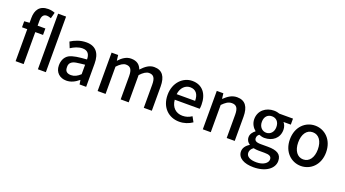

<svg xmlns="http://www.w3.org/2000/svg" viewBox="-71 -1573 4640 2583"><g transform="rotate(20 2249.5 -281.5)"><path d="M354 -705 377 -791C352 -802 317 -810 280 -810C157 -810 106 -732 106 -619V-550L31 -544V-458H106V0H221V-458H332V-550H221V-620C221 -686 245 -719 294 -719C310 -719 330 -714 354 -705Z M425 -796V0H539V-796Z M834 13C902 13 958 -17 1009 -60H1012L1022 0H1116V-331C1116 -480 1053 -564 916 -564C828 -564 753 -532 696 -496L730 -412C777 -443 836 -470 896 -470C977 -470 1001 -415 1001 -350C888 -342 805 -333 749 -302C692 -267 672 -207 672 -146C672 -49 739 13 834 13ZM869 -78C820 -78 783 -98 783 -154C783 -177 779 -203 808 -230C843 -262 895 -262 1001 -275V-139C956 -98 917 -78 869 -78Z M1280 -550V0H1394V-390C1440 -440 1481 -465 1518 -465C1582 -465 1610 -428 1610 -332V0H1725V-390C1771 -440 1812 -465 1849 -465C1913 -465 1941 -428 1941 -332V0H2056V-346C2056 -487 2004 -564 1887 -564C1818 -564 1764 -523 1708 -463C1684 -527 1640 -564 1556 -564C1488 -564 1433 -524 1386 -473H1383L1374 -550Z M2450 13C2522 13 2585 -10 2636 -45L2596 -118C2556 -91 2514 -77 2465 -77C2369 -77 2304 -140 2295 -245H2652C2655 -260 2657 -279 2657 -303C2657 -459 2579 -564 2433 -564C2304 -564 2182 -454 2182 -274C2182 -93 2301 13 2450 13ZM2558 -324H2294C2305 -420 2367 -474 2435 -474C2515 -474 2558 -420 2558 -324Z M2786 -550V0H2900V-390C2949 -439 2984 -465 3035 -465C3100 -465 3128 -428 3128 -332V0H3243V-346C3243 -487 3191 -564 3074 -564C2999 -564 2943 -523 2892 -474H2889L2880 -550Z M3598 247C3775 247 3886 162 3886 55C3886 -41 3821 -79 3688 -79H3587C3516 -79 3495 -100 3495 -133C3495 -160 3506 -175 3525 -191C3553 -180 3579 -174 3602 -174C3717 -174 3808 -243 3808 -363C3808 -406 3793 -441 3772 -464H3877V-550H3682C3661 -558 3633 -564 3602 -564C3488 -564 3389 -490 3389 -366C3389 -301 3424 -249 3461 -220V-216C3430 -193 3400 -157 3400 -114C3400 -69 3422 -40 3450 -23V-18C3399 13 3370 55 3370 102C3370 198 3466 247 3598 247ZM3602 -248C3545 -248 3498 -293 3498 -366C3498 -442 3542 -483 3602 -483C3662 -483 3706 -442 3706 -366C3706 -293 3659 -248 3602 -248ZM3615 171C3523 171 3468 141 3468 85C3468 57 3482 29 3515 5C3540 10 3564 13 3589 13H3672C3740 13 3775 26 3775 73C3775 125 3711 171 3615 171Z M4192 13C4328 13 4451 -93 4451 -274C4451 -458 4328 -564 4192 -564C4056 -564 3933 -458 3933 -274C3933 -93 4056 13 4192 13ZM4192 -81C4107 -81 4052 -158 4052 -274C4052 -391 4104 -469 4192 -469C4280 -469 4333 -391 4333 -274C4333 -158 4279 -81 4192 -81Z"/></g></svg>

Font: Spoqa Han Sans Neo Medium
Style: Regular
Weight: 500
Designer: [Spoqa Han Sans Neo] Dong-huui Kim ___ Younghwa Kang ___ Yujin Lee ___ [Noto Sans] Ryoko NISHIZUKA ____ (kana & ideograp
Foundry: Spoqa (http://www.spoqa-han-sans.com)
Version: Version 1.100;hotconv 1.0.109;makeotfexe 2.5.65596